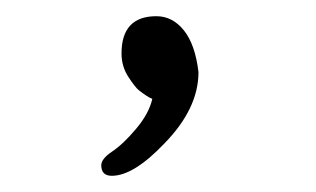

<svg xmlns="http://www.w3.org/2000/svg" viewBox="-20 -117 390 237"><path d="M118 100Q105 100 105 87Q105 79 118.5 70Q132 61 148 42Q164 23 168 5Q165 4 160.5 1Q156 -2 151.5 -5.5Q147 -9 138.5 -22Q130 -35 130 -51Q130 -97 173 -97Q193 -97 207 -79.5Q221 -62 225 -28Q225 17 183 60Q145 100 118 100Z"/></svg>

Font: LXGW WenKai TC Light
Style: Regular
Weight: 300
Designer: LXGW / Fontworks Inc.
Foundry: LXGW / Fontworks Inc.
Version: Version 1.330